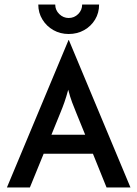

<svg xmlns="http://www.w3.org/2000/svg" viewBox="-20 -822 602 842"><path d="M10.4 0 280.6 -646.5H281.9L552.1 0H447.2L387.5 -147.9H171.5L111.1 0ZM205.6 -231.2H353.5L315.3 -325Q304.9 -350 296.2 -373.3Q287.5 -396.5 279.2 -428.5Q270.8 -397.2 262.5 -373.6Q254.2 -350 243.8 -325ZM281.2 -672.9Q244.4 -672.9 214.2 -689.9Q184 -706.9 166 -736.5Q147.9 -766 147.9 -802.1H222.2Q222.2 -777.8 239.9 -760.4Q257.6 -743.1 281.2 -743.1Q305.6 -743.1 322.9 -760.4Q340.3 -777.8 340.3 -802.1H414.6Q414.6 -765.3 396.9 -736.1Q379.2 -706.9 349 -689.9Q318.8 -672.9 281.2 -672.9Z"/></svg>

Font: Afacad Flux Medium
Style: Regular
Weight: 500
Designer: Kristian Moeller
Foundry: Dicotype
Version: Version 1.100